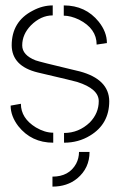

<svg xmlns="http://www.w3.org/2000/svg" viewBox="-20 -525 445 713"><path d="M174.8 168V130.9Q236.3 130.9 262.7 83Q273.4 62.5 273.4 39.1H312.5Q312.5 99.6 266.6 137.7Q229.5 168 174.8 168ZM19.5 -132.8 57.6 -139.6Q57.6 -85.9 113.3 -51.8Q146.5 -32.2 177.7 -32.2V4.9Q96.7 4.9 47.9 -56.6Q19.5 -93.8 19.5 -132.8ZM23.4 -356.4Q23.4 -445.3 101.6 -485.4Q137.7 -504.9 175.8 -504.9V-467.8Q131.8 -467.8 94.7 -430.7Q62.5 -397.5 62.5 -356.4Q62.5 -320.3 112.3 -300.8Q128.9 -294.9 248 -266.6Q263.7 -262.7 276.4 -259.8Q384.8 -230.5 385.7 -149.4Q385.7 -64.5 314.5 -21.5Q271.5 4.9 217.8 4.9V-31.2Q272.5 -31.2 313.5 -70.3Q346.7 -104.5 346.7 -149.4Q346.7 -195.3 266.6 -220.7Q253.9 -224.6 132.8 -252.9Q126 -254.9 120.1 -255.9Q24.4 -279.3 23.4 -356.4ZM216.8 -466.8V-504.9Q297.9 -504.9 346.7 -444.3Q377 -406.2 377 -365.2L338.9 -359.4Q338.9 -418.9 273.4 -452.1Q242.2 -466.8 216.8 -466.8Z"/></svg>

Font: Post No Bills Colombo
Style: Light
Weight: 400
Designer: Kosala Senevirathne, Siva Puranthara, Lasantha Premarathna, Tharique Azeez
Foundry: Mooniak
Version: Version 1.220 ; ttfautohint (v1.5)